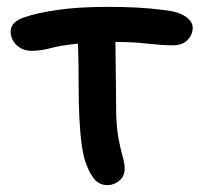

<svg xmlns="http://www.w3.org/2000/svg" viewBox="-20 -527 581 559"><path d="M293 12Q270 12 256 -4Q242 -20 232 -47Q223 -68 218 -105Q213 -142 211 -185Q209 -228 209 -269Q209 -309 208.5 -342Q208 -375 207 -400Q157 -395 128 -387Q99 -379 72 -379Q46 -379 28.5 -395.5Q11 -412 11 -435Q11 -464 52 -477Q86 -489 146.5 -498Q207 -507 294 -507Q340 -507 379 -505Q418 -503 464 -497Q499 -493 520 -479Q541 -465 541 -446Q541 -426 526 -410.5Q511 -395 483 -395Q455 -395 409.5 -400Q364 -405 316 -405Q316 -368 317 -317Q318 -266 318 -222Q318 -162 324.5 -127Q331 -92 337 -71.5Q343 -51 343 -36Q343 -14 327.5 -1Q312 12 293 12Z"/></svg>

Font: Shantell Sans Normal
Style: Regular
Weight: 500
Designer: Stephen Nixon, Anya Danilova, Shantell Martin
Foundry: Arrow Type
Version: Version 1.009;[a7da0bfa3]